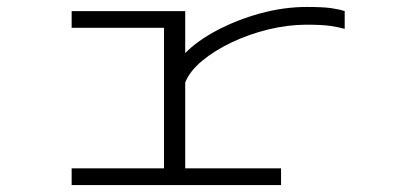

<svg xmlns="http://www.w3.org/2000/svg" viewBox="-20 -532 1140 552"><path d="M186 0V-48H451.5V-452H186V-500H512.5V-379.5Q547.5 -415 604.2 -445Q661 -475 728.2 -493.5Q795.5 -512 862 -512Q907 -512 930.8 -508.8Q954.5 -505.5 971 -500V-449Q954 -454 929.8 -457.5Q905.5 -461 861 -461Q808 -461 752.2 -447.5Q696.5 -434 646.8 -410.5Q597 -387 561.2 -357.2Q525.5 -327.5 512.5 -295V-48H788V0Z"/></svg>

Font: Trispace Expanded ExtraLight
Style: Regular
Weight: 200
Width: 7
Designer: Tyler Finck
Foundry: Etcetera Type Company
Version: Version 1.210; ttfautohint (v1.8.3)